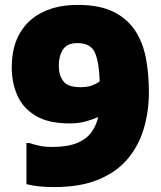

<svg xmlns="http://www.w3.org/2000/svg" viewBox="-20 -752 656 784"><path d="M200 12Q136 12 88 0V-168H100Q118 -162 140 -157Q162 -152 192 -152Q256 -152 294.5 -168Q333 -184 353 -211.5Q373 -239 381 -274Q361 -265 331.5 -256.5Q302 -248 264 -248Q178 -248 126 -279Q74 -310 51 -362Q28 -414 28 -476Q28 -562 62.5 -619Q97 -676 157.5 -704Q218 -732 296 -732Q388 -732 445 -703Q502 -674 533.5 -624.5Q565 -575 576.5 -511Q588 -447 588 -376Q588 -298 567.5 -228Q547 -158 502 -104Q457 -50 382.5 -19Q308 12 200 12ZM220 -484Q220 -445 238.5 -420.5Q257 -396 308 -396Q338 -396 357 -403.5Q376 -411 387 -420Q385 -496 368 -536Q351 -576 296 -576Q254 -576 237 -549.5Q220 -523 220 -484Z"/></svg>

Font: Kufam Black
Style: Regular
Weight: 900
Designer: Wael Morcos, Artur Schmal
Foundry: Original Type
Version: Version 1.301; ttfautohint (v1.8.3)